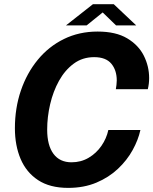

<svg xmlns="http://www.w3.org/2000/svg" viewBox="-20 -902 746 934"><path d="M663 -269.5Q652.5 -221.5 625.2 -172Q598 -122.5 553.8 -80.8Q509.5 -39 448.8 -13.5Q388 12 311.5 12Q222.5 12 165.2 -25.8Q108 -63.5 80.2 -129Q52.5 -194.5 52.5 -278Q52.5 -376 81.5 -461.2Q110.5 -546.5 163.8 -611.2Q217 -676 291 -712.2Q365 -748.5 455 -748.5Q543.5 -748.5 598.8 -715.5Q654 -682.5 679.8 -630.8Q705.5 -579 705.5 -522.5Q705.5 -494 699 -468H543.5Q545 -476 546.5 -488.5Q548 -501 548 -510.5Q548 -560.5 521.5 -592.2Q495 -624 438 -624Q381.5 -624 338.8 -592.5Q296 -561 267.2 -509.2Q238.5 -457.5 224 -395.2Q209.5 -333 209.5 -271.5Q209.5 -195 240 -153.8Q270.5 -112.5 328 -112.5Q374 -112.5 411.2 -134.5Q448.5 -156.5 473.2 -192.2Q498 -228 507 -269.5ZM301 -778.5 432 -881.5H533.5L642.5 -778.5H544.5L479.5 -841.5L401.5 -778.5Z"/></svg>

Font: Epilogue
Style: Bold Italic
Weight: 700
Italic angle: -12°
Designer: Tyler Finck
Foundry: Etcetera Type Co
Version: Version 2.111; ttfautohint (v1.8.3)